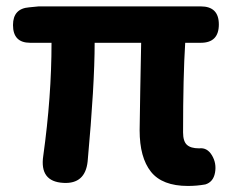

<svg xmlns="http://www.w3.org/2000/svg" viewBox="-20 -580 744 613"><path d="M103.5 -559.6H621.1Q678.7 -559.6 678.7 -502Q678.7 -443.4 621.1 -443.4H571.3Q564.5 -336.9 564.5 -157.2Q564.5 -128.9 576.7 -117.7Q588.9 -106.4 615.2 -106.4H616.2Q641.6 -109.4 656.7 -84Q671.9 -58.6 666.5 -28.8Q661.1 1 635.7 8.8Q608.4 13.7 580.1 13.7Q498 13.7 461.9 -31.7Q425.8 -77.1 425.8 -164.1Q425.8 -182.6 427.7 -286.1Q429.7 -389.6 430.7 -443.4H282.2Q282.2 -309.6 259.8 -64.5Q252 7.8 182.6 3.9Q105.5 0 118.2 -83Q144.5 -271.5 144.5 -443.4H76.2Q21.5 -443.4 21.5 -500Q21.5 -552.7 73.2 -556.6Z"/></svg>

Font: GenSenMaruGothic TW TTF Bold
Style: Regular
Weight: 700
Version: Version 1.301